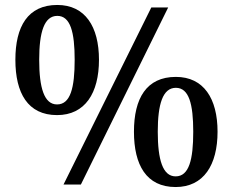

<svg xmlns="http://www.w3.org/2000/svg" viewBox="-20 -744 939 774"><path d="M210 -280C323 -280 379 -369 379 -503C379 -637 323 -724 211 -724C92 -724 42 -637 42 -503C42 -369 92 -280 210 -280ZM236 0H306L658 -714H590ZM210 -323C158 -323 138 -390 138 -503C138 -614 158 -680 211 -680C264 -680 281 -614 281 -503C281 -390 264 -323 210 -323ZM688 10C801 10 857 -79 857 -213C857 -347 801 -434 689 -434C570 -434 520 -347 520 -213C520 -79 570 10 688 10ZM688 -33C636 -33 616 -100 616 -213C616 -324 636 -390 689 -390C742 -390 759 -324 759 -213C759 -100 742 -33 688 -33Z"/></svg>

Font: Noto Serif Medium
Style: Regular
Weight: 500
Designer: Monotype Design Team
Foundry: Monotype Imaging Inc.
Version: Version 2.013